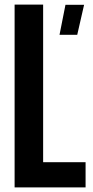

<svg xmlns="http://www.w3.org/2000/svg" viewBox="-20 -820 408 840"><path d="M43.9 0V-800H168.7V-110.3H354.4V0ZM240.4 -667.7 266.4 -799H347.9L317.9 -667.7Z"/></svg>

Font: Big Shoulders Display SC Thin
Style: Regular
Weight: 100
Designer: Patric King
Foundry: XO Type Co
Version: Version 2.002